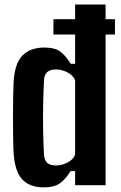

<svg xmlns="http://www.w3.org/2000/svg" viewBox="-20 -820 537 850"><path d="M216.5 -735H489V-667H216.5ZM174 9.5Q110 9.5 77 -27.5Q44 -64.5 40 -149Q38.5 -178.5 38 -218.8Q37.5 -259 37.5 -302.2Q37.5 -345.5 38.2 -384.8Q39 -424 40 -451Q43.5 -536.5 78.2 -573Q113 -609.5 176 -609.5Q223.5 -609.5 247.8 -591Q272 -572.5 293 -537.5H312.5V-800H447.5V0H312.5V-62.5H292Q272 -28 246.2 -9.2Q220.5 9.5 174 9.5ZM228 -87.5Q252.5 -87.5 277.5 -99.8Q302.5 -112 312.5 -134.5V-465.5Q302.5 -488 277.5 -500.2Q252.5 -512.5 228 -512.5Q201.5 -512.5 188.8 -500.8Q176 -489 175 -465.5Q172 -412 171 -355Q170 -298 171 -242.5Q172 -187 174.5 -138.5Q176 -111.5 188.2 -99.5Q200.5 -87.5 228 -87.5Z"/></svg>

Font: Big Shoulders Text Thin ExtraBold
Style: Regular
Weight: 800
Version: Version 2.002